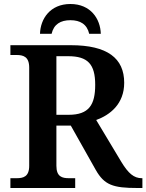

<svg xmlns="http://www.w3.org/2000/svg" viewBox="-20 -940 732 960"><path d="M180 -771H238C249 -819 283 -839 332 -839C381 -839 415 -819 426 -771H484C482 -846 433 -920 332 -920C231 -920 182 -846 180 -771ZM32 0H356V-49H325C291 -49 262 -56 262 -111V-312H334L459 -90C502 -15 545 0 667 0H692V-49H689C649 -49 621 -74 587 -130L461 -340C530 -365 601 -420 601 -526C601 -649 517 -714 334 -714H32V-665H63C96 -665 126 -657 126 -602V-111C126 -56 96 -49 63 -49H32ZM262 -366V-659H321C419 -659 456 -619 456 -516C456 -416 425 -366 323 -366Z"/></svg>

Font: Noto Serif Semi
Style: Regular
Weight: 600
Designer: Monotype Design Team
Foundry: Monotype Imaging Inc.
Version: Version 1.002